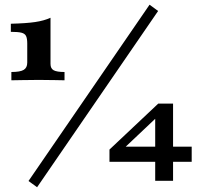

<svg xmlns="http://www.w3.org/2000/svg" viewBox="-20 -712 838 804"><path d="M27.6 -375.8V-410.5Q64.4 -410.5 79.2 -419.4Q94.1 -428.2 94.1 -450V-529.8Q94.1 -550.7 89.1 -561.1Q84.2 -571.5 69.6 -575.1Q55 -578.7 25.4 -578.7V-612.6Q89.9 -614.2 127 -619.7Q164.1 -625.1 191.5 -637.6V-444.1Q191.5 -425.3 204.5 -417.9Q217.6 -410.5 250.2 -410.5V-375.8Q228.2 -376.6 209.1 -376.6Q189.9 -376.6 173.5 -377Q157.2 -377.4 142.2 -377.4Q128.2 -377.4 111.7 -377Q95.2 -376.6 74.7 -376.6Q54.1 -376.6 27.6 -375.8ZM135.3 72.1 99.4 45.9 606.3 -692.3 642.1 -666ZM438.4 -34.4V-85.7L642.7 -278.2L648.9 -232.5L495.3 -87.3L484.8 -97.7H782.7V-34.4ZM629.9 45.2V-239.2L642.7 -278.2H704.7V45.2Z"/></svg>

Font: Playfair 5pt SemiExpanded Light
Style: Regular
Weight: 300
Width: 6
Designer: Claus Eggers Sørensen
Foundry: Claus Eggers Sørensen
Version: Version 2.203